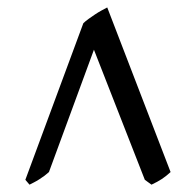

<svg xmlns="http://www.w3.org/2000/svg" viewBox="-20 -777 532 521"><path d="M442.9 -310.1Q430.7 -298.8 419.2 -291.3Q407.7 -283.7 391.1 -275.9L373 -289.1L234.9 -642.1L112.8 -310.1Q107.4 -305.2 100.6 -300Q93.8 -294.9 86.4 -290.3Q79.1 -285.6 72 -282Q64.9 -278.3 60.1 -275.9L48.8 -289.1L206.1 -713.9Q211.9 -719.7 220.5 -725.8Q229 -731.9 237.8 -737.8Q246.6 -743.7 255.4 -748.5Q264.2 -753.4 271 -756.8Z"/></svg>

Font: Gentium Plus APac
Style: Regular
Weight: 400
Designer: J. Victor Gaultney, Annie Olsen, Iska Routamaa, Becca Hirsbrunner
Foundry: SIL International
Version: Version 5.000